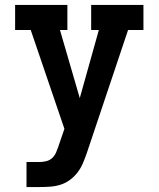

<svg xmlns="http://www.w3.org/2000/svg" viewBox="-20 -755 640 775"><path d="M87 0V-101H139Q153 -101 167 -104.5Q181 -108 191 -117.5Q201 -127 206.5 -140Q212 -153 217 -167V-168L240 -235L104 -634H41V-735H252V-634H222L302 -359L379 -634H348V-735H559V-634H497L330 -136Q323 -116 314.5 -96Q306 -76 293 -59Q280 -42 262.5 -29Q245 -16 224.5 -9.5Q204 -3 182.5 -1.5Q161 0 139 0Z"/></svg>

Font: Iosevka HT Extended
Style: Bold
Weight: 700
Width: 7
Monospace: yes
Designer: Belleve Invis
Foundry: Belleve Invis
Version: Version 32.3.0; ttfautohint (v1.8.4)